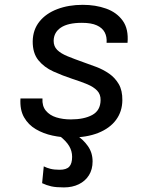

<svg xmlns="http://www.w3.org/2000/svg" viewBox="-20 -576 640 816"><path d="M279 8.5Q242 8.5 203.2 0.2Q164.5 -8 132.5 -26.8Q100.5 -45.5 82.2 -77.5Q64 -109.5 67 -157.5H160.5Q158.5 -125.5 174.8 -105.8Q191 -86 219 -77.2Q247 -68.5 281 -68.5Q337.5 -68.5 372.2 -87.5Q407 -106.5 407.5 -150.5Q408 -175 393 -190.8Q378 -206.5 351.2 -217.8Q324.5 -229 288.5 -240.5Q246 -254.5 206.8 -272.2Q167.5 -290 143 -320.2Q118.5 -350.5 119 -401Q120 -450 147.8 -484.5Q175.5 -519 223.5 -537.2Q271.5 -555.5 332 -555.5Q386 -555.5 431 -539.5Q476 -523.5 501.5 -488.2Q527 -453 522 -394H433Q435 -419.5 425 -438.5Q415 -457.5 391.5 -468.2Q368 -479 328 -479Q269 -479 238.8 -458.8Q208.5 -438.5 208 -402.5Q208 -379 223 -364Q238 -349 266.5 -337.2Q295 -325.5 334.5 -311.5Q360.5 -302.5 389.5 -291.5Q418.5 -280.5 443.8 -263Q469 -245.5 484.8 -218.5Q500.5 -191.5 500 -150Q499.5 -102 473.2 -66.5Q447 -31 397.8 -11.2Q348.5 8.5 279 8.5ZM251.5 220.5Q218 220.5 198 216Q178 211.5 159 202.5L166 131Q178.5 137.5 194.5 141.5Q210.5 145.5 233.5 145.5Q262 145.5 274.2 132.5Q286.5 119.5 286.5 90.5Q286.5 66 274 44.8Q261.5 23.5 231.5 0H306.5Q333.5 16.5 353.5 44.8Q373.5 73 373.5 110Q373.5 144 358 168.8Q342.5 193.5 315 207Q287.5 220.5 251.5 220.5Z"/></svg>

Font: Spline Sans Mono
Style: Italic
Weight: 400
Italic angle: -4°
Monospace: yes
Designer: Eben Sorkin, Mirko Velimirovic
Foundry: Sorkin Type
Version: Version 1.004